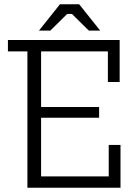

<svg xmlns="http://www.w3.org/2000/svg" viewBox="-20 -877 646 897"><path d="M484 -494V-637H172V-377H443V-327H172V-53H488V-200H543V0H108V-637H17V-690H539V-494ZM162 -734 260 -857H350L448 -734H395L316 -812H294L215 -734Z"/></svg>

Font: Mozilla Headline ExtraLight
Style: Regular
Weight: 200
Designer: Studio DRAMA
Foundry: Studio DRAMA
Version: Version 1.000